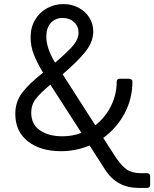

<svg xmlns="http://www.w3.org/2000/svg" viewBox="-20 -728 756 941"><path d="M496 105 419 -15Q352 13 279 13Q178 13 116.5 -35.5Q55 -84 55 -170Q55 -228 87.5 -272Q120 -316 191 -372Q163 -418 146.5 -459Q130 -500 130 -545Q130 -594 152 -631Q174 -668 211 -688Q248 -708 291 -708Q332 -708 365.5 -690Q399 -672 418 -641.5Q437 -611 437 -574Q437 -524 400.5 -477Q364 -430 287 -364L447 -114Q496 -152 524 -208.5Q552 -265 552 -328Q552 -334 556 -338Q560 -342 566 -342H614Q620 -342 624.5 -338Q629 -334 629 -329Q629 -244 590.5 -172Q552 -100 486 -52L546 41Q577 87 603 104Q629 121 675 121H702Q708 121 712 125Q716 129 716 135V179Q716 185 712 189Q708 193 702 193H660Q553 193 496 105ZM365 -568Q365 -599 343 -619.5Q321 -640 287 -640Q251 -640 229 -615.5Q207 -591 207 -549Q207 -491 250 -421Q316 -477 340.5 -507.5Q365 -538 365 -568ZM379 -77 227 -313Q178 -273 155.5 -243.5Q133 -214 133 -176Q133 -119 175.5 -89.5Q218 -60 286 -60Q336 -60 379 -77Z"/></svg>

Font: Miriam Libre
Style: Regular
Weight: 400
Designer: Michal Sahar
Foundry: Hagilda
Version: Version 1.001